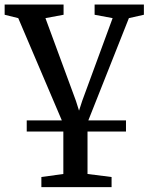

<svg xmlns="http://www.w3.org/2000/svg" viewBox="-23 -566 639 826"><path d="M92 0V-48H243L55.5 -488L-3 -502.5V-546.5H250.5V-502.5L172.5 -488L303.5 -132.5L317 -90L331 -133L461.5 -488L384 -502.5V-546.5H596V-502.5L531.5 -488L357 -48H519V0H353.5V182.5L457 195.5V239H155V195.5L249.5 182.5V0Z"/></svg>

Font: Merriweather Text
Style: Regular
Weight: 400
Designer: Eben Sorkin
Foundry: Eben Sorkin
Version: Version 2.100; ttfautohint (v1.7.19-72a1) -l 8 -r 50 -G 200 